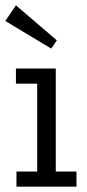

<svg xmlns="http://www.w3.org/2000/svg" viewBox="-28 -703 328 723"><path d="M186 -551 165 -520 -8 -624 32 -683ZM34 -57H112V-388H32V-445H182V-57H260V0H34Z"/></svg>

Font: Zilla Slab
Style: Regular
Weight: 400
Designer: Typotheque.com
Foundry: Typotheque type foundry
Version: Version 1.1; 2017; ttfautohint (v1.6)